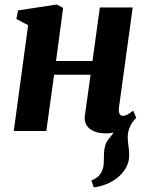

<svg xmlns="http://www.w3.org/2000/svg" viewBox="-20 -580 653 850"><path d="M395 249.5 384.5 219Q406.5 210 417.8 198Q429 186 434.5 169Q439.5 154.5 439.5 136.5Q439.5 118.5 440.5 98.5Q441.5 60 459.8 37.2Q478 14.5 492.5 -5L574 -49Q559.5 -31 552.2 -11.2Q545 8.5 545.5 30.5Q545.5 45 548.8 66.2Q552 87.5 552 107Q552 137 537.8 162.5Q523.5 188 499 207.5Q477.5 224.5 450.8 235.2Q424 246 395 249.5ZM506.5 -103Q504.5 -84 509.8 -75.5Q515 -67 524.5 -67Q533 -67 542.2 -71.8Q551.5 -76.5 569.5 -90L583 -58.5Q577 -49.5 559.2 -33Q541.5 -16.5 513.2 -3Q485 10.5 447.5 10.5Q418 10.5 396.2 1.2Q374.5 -8 363.5 -25.2Q352.5 -42.5 355.5 -67L381 -249H219.5L185 0H41L104.5 -468.5L52.5 -496L60 -534L231 -560L259.5 -545L228 -310H389.5L422 -547H567.5Z"/></svg>

Font: Merriweather 36pt ExtraBold
Style: Italic
Weight: 800
Italic angle: -7.8°
Version: Version 2.101